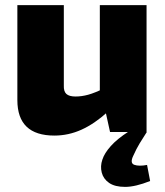

<svg xmlns="http://www.w3.org/2000/svg" viewBox="-20 -517 645 752"><path d="M230 -497V-182Q229 -159 240 -149Q251 -139 276 -139Q300 -139 325.5 -146Q351 -153 390 -172L402 -79Q350 -32 299 -9Q248 14 193 14Q48 14 48 -125V-497ZM554 -497V0H411L389 -100L371 -112V-497ZM484 -2 555 0Q540 23 527 44.5Q514 66 502 93Q488 122 506 128.5Q524 135 556 129L568 192Q510 215 470 215Q430 215 407.5 199.5Q385 184 378.5 159Q372 134 381 108Q389 83 414 55Q439 27 484 -2Z"/></svg>

Font: Exo 2 ExtraBold
Style: Regular
Weight: 800
Designer: Natanael Gama
Foundry: Natanael Gama
Version: Version 2.010